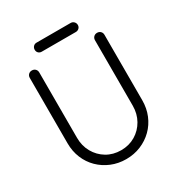

<svg xmlns="http://www.w3.org/2000/svg" viewBox="-196 -972 1051 1122"><g transform="rotate(-30 329.5 -411.0)"><path d="M330 15Q277 15 231 -4Q185 -23 150.5 -57Q116 -91 97 -137Q78 -183 78 -237V-678Q78 -692 87 -701Q96 -710 110 -710Q124 -710 133 -701Q142 -692 142 -678V-237Q142 -183 166.5 -139.5Q191 -96 233.5 -70.5Q276 -45 330 -45Q384 -45 426.5 -70.5Q469 -96 493.5 -139.5Q518 -183 518 -237V-678Q518 -692 527 -701Q536 -710 550 -710Q564 -710 573 -701Q582 -692 582 -678V-237Q582 -183 563 -137Q544 -91 509.5 -57Q475 -23 429 -4Q383 15 330 15ZM215 -776Q202 -776 193.5 -784.5Q185 -793 185 -806Q185 -819 193.5 -828Q202 -837 215 -837H445Q458 -837 467 -828Q476 -819 476 -806Q476 -793 467 -784.5Q458 -776 445 -776Z"/></g></svg>

Font: National Park Light
Style: Regular
Weight: 300
Designer: Andrea Herstowski, Ben Hoepner
Version: Version 1.009